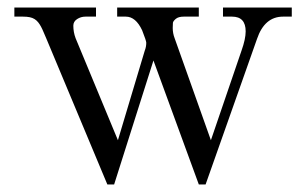

<svg xmlns="http://www.w3.org/2000/svg" viewBox="-20 -476 816 508"><path d="M264 12 103 -373Q99 -382 95.5 -390.5Q92 -399 88.5 -405.5Q85 -412 81 -417Q77 -422 71.5 -425.5Q66 -429 58.5 -430.5Q51 -432 41 -432H18V-456H234V-432H206Q194 -432 184 -425.5Q174 -419 174 -408Q174 -391 180 -375L292 -105L363 -342Q367 -352 367 -363Q367 -368 356 -396Q339 -432 313 -432H290V-456H506V-432H466Q452 -432 445 -426Q438 -420 437.5 -415.5Q437 -411 437 -402Q437 -388 442 -375L538 -105L619 -342Q630 -373 630 -393Q630 -432 594 -432H570V-456H752V-432H729Q680 -432 660 -373L524 12H506L386 -316L282 12Z"/></svg>

Font: Old Standard TT
Style: Regular
Weight: 400
Designer: Alexey Kryukov <alexios@thessalonica.org.ru>
Version: Version 1.0